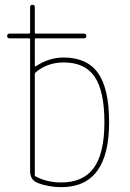

<svg xmlns="http://www.w3.org/2000/svg" viewBox="-20 -770 540 800"><path d="M125 -460V-41Q125 -36.1 129.9 -34.2Q175.8 -9.8 235.4 -9.8Q327.1 -9.8 371.1 -70.8Q415 -131.8 415 -259.8Q415 -390.6 374.5 -450.2Q334 -509.8 245.1 -509.8Q177.7 -509.8 128.9 -468.8Q125 -465.8 125 -460ZM19.5 -610.4Q9.8 -610.4 9.8 -620.1Q9.8 -629.9 19.5 -629.9H99.6Q104.5 -629.9 105.5 -634.8V-740.2Q105.5 -750 115.2 -750Q125 -750 125 -740.2V-634.8Q125 -629.9 129.9 -629.9H330.1Q339.8 -629.9 339.8 -620.1Q339.8 -610.4 330.1 -610.4H129.9Q125 -610.4 125 -605.5V-496.1Q125 -492.2 129.9 -494.1Q183.6 -530.3 245.1 -530.3Q342.8 -530.3 388.7 -465.3Q434.6 -400.4 434.6 -259.8Q434.6 9.8 235.4 9.8Q182.6 9.8 136.7 -7.8Q104.5 -20.5 105.5 -59.6V-605.5Q105.5 -610.4 99.6 -610.4Z"/></svg>

Font: Rounded-X Mgen+ 1mn thin
Style: Regular
Weight: 100
Designer: [Source Han Sans]
Ryoko NISHIZUKA  (kana & ideographs); Paul D. Hunt (Latin, Greek & Cyrillic); Wenlong ZHANG  (bopomofo
Version: Version 1.059.20150602